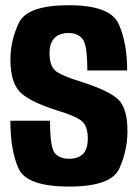

<svg xmlns="http://www.w3.org/2000/svg" viewBox="-20 -701 528 725"><path d="M241.4 3.5Q399.4 3.5 430.4 -64.5Q461.3 -132.5 461.3 -205.6Q461.3 -291.2 427.2 -324.7Q393 -358.3 284.1 -393.1Q222 -411.8 194.5 -429.7Q167 -447.5 167 -500.6Q167 -536.9 185 -556.6Q203 -576.3 239.1 -576.3Q272.4 -576.3 291 -555Q309.7 -533.7 309.7 -435H460.2Q460.2 -538.5 428.4 -609.9Q396.7 -681.3 240.2 -681.3Q82.8 -681.3 51.1 -614.4Q19.4 -547.5 19.4 -476.1Q19.4 -392 54.2 -354.9Q88.9 -317.9 197.4 -283.3Q258.5 -265.4 285 -246.8Q311.5 -228.3 311.5 -178.1Q311.5 -138.2 293.5 -119.8Q275.6 -101.5 240.3 -101.5Q205.8 -101.5 187.3 -122.4Q168.9 -143.3 168.9 -245.1H19.2Q19.2 -132.6 50.2 -64.5Q81.1 3.5 241.4 3.5Z"/></svg>

Font: Anybody Thin Condensed
Style: Regular
Weight: 100
Width: 3
Version: Version 1.113;gftools[0.9.25]